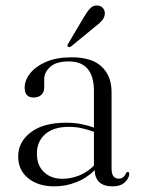

<svg xmlns="http://www.w3.org/2000/svg" viewBox="-20 -667 512 697"><path d="M46 -99Q46 -151.5 91.5 -186.5Q137 -221.5 220 -221.5Q250.5 -221.5 275.2 -216.5Q300 -211.5 321 -204V-336.5Q321 -444 229.5 -444Q183.5 -444 162 -424Q140.5 -404 140.5 -380.5V-349Q140.5 -332 129.8 -322.5Q119 -313 102 -313Q69.5 -313 69.5 -348.5Q69.5 -376 89.8 -401.2Q110 -426.5 148 -442.8Q186 -459 239.5 -459Q313.5 -459 349.2 -425Q385 -391 385 -333V-56.5Q385 -35.5 392 -27Q399 -18.5 410 -18.5Q422 -18.5 428 -24.2Q434 -30 437 -37.5Q439.5 -43 443.5 -43Q449 -43 449 -35.5Q449 -21 433.8 -5.8Q418.5 9.5 388.5 9.5Q326 9.5 323.5 -49.5Q296 -21 257.5 -5.8Q219 9.5 177 9.5Q118.5 9.5 82.2 -20Q46 -49.5 46 -99ZM114 -109.5Q114 -66.5 139.8 -42.2Q165.5 -18 206 -18Q237.5 -18 267.5 -30Q297.5 -42 321 -66V-188.5Q300.5 -196 278.2 -201.2Q256 -206.5 230 -206.5Q174.5 -206.5 144.2 -180Q114 -153.5 114 -109.5ZM283.5 -603Q295.5 -624 306.8 -636Q318 -648 333.5 -647Q347.5 -646 354.5 -636.8Q361.5 -627.5 360.5 -616.5Q359.5 -603 349.8 -592Q340 -581 324.5 -569.5L237.5 -498Q231 -494 226.5 -498Q222.5 -501 227.5 -508.5Z"/></svg>

Font: Fraunces 72pt S000 Light
Style: Regular
Weight: 300
Version: Version 1.000; ttfautohint (v1.8.3)